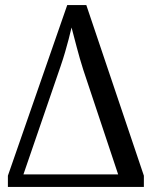

<svg xmlns="http://www.w3.org/2000/svg" viewBox="-20 -734 595 754"><path d="M11 0V-44L244 -714H319L545 -44V0ZM72 -49H444L307 -460Q293 -504 281.5 -548Q270 -592 261 -626Q256 -604 249.5 -579.5Q243 -555 235.5 -529Q228 -503 218 -474Z"/></svg>

Font: Noto Serif Condensed
Style: Regular
Weight: 400
Width: 3
Designer: Monotype Design Team
Foundry: Monotype Imaging Inc.
Version: Version 2.015